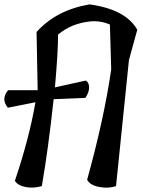

<svg xmlns="http://www.w3.org/2000/svg" viewBox="-25 -857 654 877"><path d="M365 -410 220 -404Q195 -172 166 -7Q129 4 93 -2.5Q57 -9 43 -31Q108 -224 137 -390L11 -365Q-22 -404 12 -445H147V-447L142 -711Q232 -811 384 -837Q550 -814 602 -721L564 -583Q521 -158 505 -7Q471 5 428.5 -3Q386 -11 373 -36Q450 -313 483 -540L477 -745Q432 -764 386 -759Q301 -750 240 -699Q241 -630 226 -458L367 -489Q382 -480 382 -457.5Q382 -435 365 -410Z"/></svg>

Font: Tillana Medium
Style: Regular
Weight: 500
Designer: Lipi Raval (Devanagari, Latin), Jonny Pinhorn (Latin)
Foundry: Indian Type Foundry
Version: Version 2.003;PS 1.0;hotconv 1.0.79;makeotf.lib2.5.61930; tt